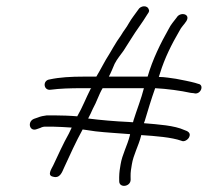

<svg xmlns="http://www.w3.org/2000/svg" viewBox="-20 -555 670 614"><path d="M209.3 -147 200.3 -128C182.2 -96 165.2 -58 150.1 -26C144.2 -14 130 6 149.4 10C172.3 17 179 -6 185 -19C203.3 -59 223.3 -103 244.3 -141L285.4 -135C319.7 -131 360.4 -129 396 -126L395.3 -122C387.1 -89 370.7 -61 365.6 -29L362.6 -10C361.6 -4 361.4 4 361.1 12L361.2 24C360.6 47 397.2 43 397.8 20L397.6 9C397.7 2 397.6 -4 398.6 -10L401.6 -29C406.5 -60 422.9 -88 431 -120L431.5 -123C478 -120 528.4 -116 559.6 -105C568.8 -100 580.1 -108 584.2 -115C592.6 -130 579.5 -136 570 -139C537.4 -154 486.9 -157 440.5 -161C440.8 -163 441.1 -165 442.5 -167C453 -202 463.7 -238 476.2 -273C514.9 -271 558 -265 589.9 -258L599.7 -257C621.6 -250 635 -284 613.5 -287L603.9 -290C589.6 -294 559.5 -300 543 -303C528.3 -305 505.9 -309 487.9 -309L491.8 -321C506.4 -369 529.7 -415 553.1 -455C560.4 -470 568.2 -475 576.3 -488C589.9 -511 556 -518 545 -499C536.1 -487 526.5 -477 519.2 -462C494.4 -418.3 467.6 -364.5 452.1 -310H328.1C335.2 -323 340.4 -337 346.6 -351C355.3 -368 364.9 -378 375.2 -393L400.6 -433C415.8 -457.8 435.7 -483.2 450.5 -508C453.3 -513 459 -518 456 -524C451.5 -540 429.1 -537 422 -524C411.6 -509 400.6 -496 392.2 -481C383.6 -465 375.4 -457 367 -442L354 -423C347.3 -412 343.1 -405 341.8 -403L329.5 -382C315 -360 301.6 -332 288.1 -310H249.1C207.1 -310 170.8 -308 138.7 -301C115.2 -298 119 -265 141.4 -268C172.1 -272 204.2 -273 244.2 -273H273.2C271.2 -273 270.1 -272 269.9 -271C255.5 -243 243.4 -211 227 -183C206.3 -185 174.5 -186 154.5 -186H129.5C120.3 -185 110 -183 100.4 -179L88.7 -175C66.3 -166 74.1 -133 97.5 -142L109.1 -146C114.6 -149 119.8 -150 124.8 -150H147.8C164.8 -150 191.4 -148 209.3 -147ZM406.9 -170C406.6 -168 406.3 -166 405 -164L391.1 -165C346.5 -167 302.1 -171 261.9 -176C267.5 -186 272.2 -197 276.8 -207C289.3 -229 296.1 -253 308.2 -273H440.2C432 -240 417.2 -203 406.9 -170Z"/></svg>

Font: CiSf OpenHand
Style: SquObl
Weight: 400
Foundry: Cannot Into Space Fonts
Version: Version 0.7892